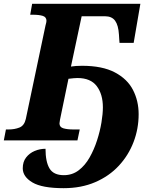

<svg xmlns="http://www.w3.org/2000/svg" viewBox="-44 -734 808 1004"><path d="M289 250Q176 250 125.5 220Q75 190 75 146Q75 112 92.5 89.5Q110 67 137 55.5Q164 44 194 44Q194 112 215 147Q236 182 290 182Q334 182 367.5 156.5Q401 131 424.5 89.5Q448 48 463.5 0Q479 -48 486.5 -93.5Q494 -139 494 -173Q494 -241 462 -283.5Q430 -326 361 -326Q353 -326 341.5 -325Q330 -324 314 -322L278 -148Q267 -97 267 -89Q267 -69 287.5 -63Q308 -57 340 -57H373L361 0H-24L-13 -57H1Q32 -57 57.5 -67Q83 -77 91 -112L194 -601Q199 -618 199 -625Q199 -645 179.5 -651Q160 -657 127 -657H114L124 -714H690L655 -510H581Q580 -519 579.5 -529Q579 -539 578 -553Q575 -602 558 -625.5Q541 -649 505 -649H383L327 -386Q340 -388 353.5 -389Q367 -390 385 -390Q491 -390 556.5 -355.5Q622 -321 651.5 -263.5Q681 -206 681 -137Q681 -61 654.5 8.5Q628 78 577.5 132.5Q527 187 454 218.5Q381 250 289 250Z"/></svg>

Font: Noto Serif ExtraBold
Style: Italic
Weight: 800
Italic angle: -12°
Designer: Monotype Design Team
Foundry: Monotype Imaging Inc.
Version: Version 2.013